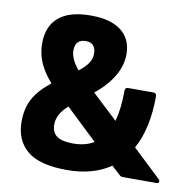

<svg xmlns="http://www.w3.org/2000/svg" viewBox="-77 -744 839 834"><g transform="rotate(10 342.5 -327.5)"><path d="M271 12Q150 12 95.5 -33.5Q41 -79 41 -161Q41 -219 63.5 -261.5Q86 -304 140 -347Q103 -389 86.5 -428.5Q70 -468 70 -512Q70 -587 117 -627Q164 -667 258 -667Q347 -667 393 -630.5Q439 -594 439 -528Q439 -478 411 -430.5Q383 -383 330 -340L442 -235Q458 -290 458 -371Q458 -385 472 -385H583Q597 -385 597 -371Q597 -228 546 -136L670 -19Q677 -12 675 -6Q673 0 664 0H517Q506 0 500 -7L463 -41Q386 12 271 12ZM209 -504Q209 -487 218 -466.5Q227 -446 246 -423Q272 -442 286 -462.5Q300 -483 300 -506Q300 -528 289.5 -541Q279 -554 256 -554Q209 -554 209 -504ZM183 -173Q183 -139 205.5 -122.5Q228 -106 277 -106Q331 -106 369 -129L230 -261Q204 -237 193.5 -216Q183 -195 183 -173Z"/></g></svg>

Font: Sofia Sans Black
Style: Regular
Weight: 900
Designer: Botio Nikoltchev, Ani Petrova
Foundry: lettersoup
Version: Version 4.100; ttfautohint (v1.8.3)